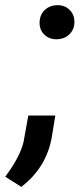

<svg xmlns="http://www.w3.org/2000/svg" viewBox="-70 -560 325 740"><path d="M82.5 -471.7Q82.5 -501.5 101.3 -520.3Q120.1 -539.1 149.4 -540Q178.2 -541 197.5 -522.7Q216.8 -504.4 216.8 -475.6Q216.8 -447.3 198.2 -428.5Q179.7 -409.7 149.9 -408.7Q121.1 -407.7 101.8 -425.8Q82.5 -443.8 82.5 -471.7ZM12.2 160.2 -49.8 121.1Q7.8 43.9 21 -14.2L39.1 -114.7H143.1L130.4 -36.1Q110.8 84.5 12.2 160.2Z"/></svg>

Font: Roboto Medium
Style: Italic
Weight: 500
Italic angle: -12°
Designer: Google
Version: Version 2.134; 2016